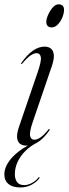

<svg xmlns="http://www.w3.org/2000/svg" viewBox="-42 -648 309 865"><path d="M123 -10.5 125.5 -5.5Q95 9.5 72.2 32.2Q49.5 55 37.2 81.8Q25 108.5 25 136Q25 160 35.5 173Q46 186 66.5 186Q84.5 186 102 176.2Q119.5 166.5 130 153Q131.5 151 133 150.2Q134.5 149.5 135.5 150Q136.5 150.5 136.2 152Q136 153.5 134.5 156Q124 171 101.2 183.8Q78.5 196.5 49.5 196.5Q15 196.5 -3.8 181Q-22.5 165.5 -22.5 137Q-22.5 112 -6 85.5Q10.5 59 42.8 34Q75 9 123 -10.5ZM105 -97Q89.5 -51 93.8 -34.8Q98 -18.5 112.5 -18.5Q124 -18.5 138.8 -27.8Q153.5 -37 175.5 -63.5Q177 -66 178.2 -66.8Q179.5 -67.5 181 -67Q182 -66.5 181.8 -64.8Q181.5 -63 180 -60Q157 -26.5 131.2 -9.2Q105.5 8 77 8Q58.5 8 47.5 -1Q36.5 -10 35 -28.5Q33.5 -47 43 -75L126.5 -319Q145 -372 142 -390.2Q139 -408.5 122.5 -408.5Q112 -408.5 97.2 -399.2Q82.5 -390 59 -362.5Q58 -360.5 56.5 -359.8Q55 -359 53.5 -359.5Q53 -360.5 53.2 -361.8Q53.5 -363 54.5 -365Q80 -401.5 106.5 -419.8Q133 -438 158.5 -438Q176.5 -438 187.8 -428.8Q199 -419.5 200.5 -399.5Q202 -379.5 190.5 -347ZM191 -524.5Q178.5 -524.5 172.5 -531.5Q166.5 -538.5 166.5 -549Q166.5 -562.5 174.8 -581.2Q183 -600 195.5 -614.2Q208 -628.5 221.5 -628.5Q235.5 -628.5 241 -621.5Q246.5 -614.5 246.5 -604Q246.5 -588 238.8 -569.2Q231 -550.5 218.2 -537.5Q205.5 -524.5 191 -524.5Z"/></svg>

Font: Fraunces 120pt Light
Style: Italic
Weight: 300
Italic angle: -16°
Version: Version 1.000;[b76b70a41]